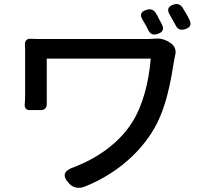

<svg xmlns="http://www.w3.org/2000/svg" viewBox="-20 -865 1020 940"><path d="M760 -769C755 -780 749 -791 743 -801C732 -818 717 -823 698 -817C670 -809 663 -793 678 -768C682 -761 686 -755 690 -748C695 -739 699 -731 704 -722C713 -699 728 -691 752 -699C778 -707 784 -723 772 -747C768 -754 764 -761 760 -769ZM894 -794C887 -806 880 -818 873 -829C862 -844 849 -848 831 -843C803 -835 796 -818 811 -793C815 -787 818 -780 822 -773C828 -763 833 -753 839 -743C848 -722 864 -715 886 -722C912 -730 919 -745 907 -769C903 -778 898 -786 894 -794ZM468 -578C580 -578 690 -578 718 -578C709 -467 680 -349 627 -266C563 -164 455 -90 343 -47C291 -30 282 -4 320 35C340 56 367 59 394 49C532 -6 648 -99 721 -213C795 -327 816 -469 834 -578C835 -581 836 -586 837 -592C845 -618 835 -642 814 -655L801 -663C784 -673 760 -678 742 -676C728 -675 713 -674 698 -674C637 -674 246 -674 210 -674C180 -674 151 -674 127 -675C112 -676 100 -664 102 -644C103 -631 103 -618 103 -605C103 -562 103 -431 103 -396C103 -382 102 -368 101 -353C100 -336 109 -326 124 -326H155H180C200 -326 211 -338 209 -363C209 -376 209 -388 209 -396C209 -431 209 -549 209 -578C244 -578 357 -578 468 -578Z"/></svg>

Font: GenSenRounded2 TW M
Style: Regular
Weight: 500
Version: Version 2.100;PS 2.1;hotconv 16.6.51;makeotf.lib2.5.65220 DE